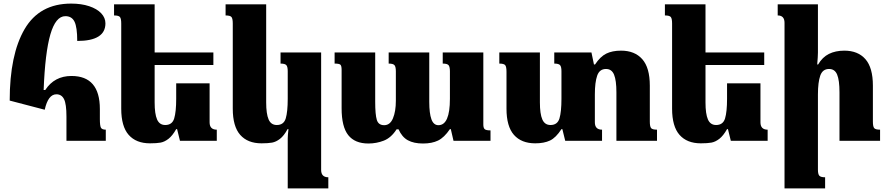

<svg xmlns="http://www.w3.org/2000/svg" viewBox="-20 -784 4942 1069"><path d="M34 -224Q34 -480 117 -622Q200 -764 376 -764Q433 -764 476.5 -749.5Q520 -735 543.5 -710Q567 -685 567 -654Q567 -556 410 -556Q410 -632 395 -663Q380 -694 344 -694Q290 -694 260.5 -592.5Q231 -491 223 -283H232Q283 -361 378 -361Q536 -361 536 -177V-121Q536 -84 542 -73Q548 -62 569 -62V0H350V-135Q350 -205 336.5 -232Q323 -259 294 -259Q248 -259 229 -173Z M1187 -62V0H982L966 -65H961Q940 -28 918 -11Q896 6 874 10Q852 14 815 14Q738 14 696.5 -33Q655 -80 655 -179V-653Q655 -680 648 -689Q641 -698 615 -698V-760H841V-492H1168V-422H841V-214Q841 -150 854.5 -119Q868 -88 900 -88Q939 -88 950 -125Q961 -162 961 -234V-320H1147V-103Q1147 -62 1187 -62Z M1582 -13Q1582 -29 1586 -65H1581Q1561 -28 1539 -11Q1517 6 1495 10Q1473 14 1436 14Q1359 14 1317.5 -33Q1276 -80 1276 -179V-653Q1276 -680 1269 -689Q1262 -698 1236 -698V-760H1462V-214Q1462 -150 1475.5 -119Q1489 -88 1521 -88Q1560 -88 1571 -125Q1582 -162 1582 -234V-388Q1582 -412 1574.5 -421Q1567 -430 1542 -430V-492H1768V162Q1768 203 1808 203V265H1582Z M2671 -492V-91Q2671 -72 2678.5 -65Q2686 -58 2711 -58V0H2505L2490 -65H2485Q2453 -18 2419 -1.5Q2385 15 2335 15Q2284 15 2251 -3Q2218 -21 2199 -64H2188Q2158 -17 2117 -1Q2076 15 2031 15Q1956 15 1919 -31.5Q1882 -78 1882 -181V-395Q1882 -418 1875 -424Q1868 -430 1843 -430V-492H2069V-217Q2069 -146 2078 -116.5Q2087 -87 2119 -87Q2152 -87 2168 -125.5Q2184 -164 2184 -223V-387Q2184 -412 2176.5 -421Q2169 -430 2144 -430V-492H2370V-217Q2370 -153 2382 -120Q2394 -87 2421 -87Q2485 -87 2485 -234V-387Q2485 -411 2478 -420.5Q2471 -430 2445 -430V-492Z M3638 -62V0H3412V-270Q3412 -336 3399 -368Q3386 -400 3354 -400Q3318 -400 3305 -363Q3292 -326 3292 -258V-103Q3292 -62 3332 -62V0H3127L3111 -65H3106Q3075 -17 3042 -1.5Q3009 14 2960 14Q2883 14 2841.5 -33Q2800 -80 2800 -179V-385Q2800 -412 2793 -421Q2786 -430 2760 -430V-492H2986V-214Q2986 -150 2999.5 -119Q3013 -88 3045 -88Q3084 -88 3095 -125Q3106 -162 3106 -234V-388Q3106 -412 3098.5 -421Q3091 -430 3066 -430V-492H3273L3287 -425H3293Q3322 -469 3355.5 -485.5Q3389 -502 3438 -502Q3514 -502 3556 -454.5Q3598 -407 3598 -307V-107Q3598 -80 3605 -71Q3612 -62 3638 -62Z M4254 -62V0H4049L4033 -65H4028Q4007 -28 3985 -11Q3963 6 3941 10Q3919 14 3882 14Q3805 14 3763.5 -33Q3722 -80 3722 -179V-653Q3722 -680 3715 -689Q3708 -698 3682 -698V-760H3908V-492H4235V-422H3908V-214Q3908 -150 3921.5 -119Q3935 -88 3967 -88Q4006 -88 4017 -125Q4028 -162 4028 -234V-320H4214V-103Q4214 -62 4254 -62Z M4880 0H4654V-270Q4654 -337 4641 -368.5Q4628 -400 4596 -400Q4560 -400 4547 -363Q4534 -326 4534 -258V161Q4534 185 4541.5 194Q4549 203 4574 203V265H4348V-657Q4348 -698 4310 -698V-760H4534V-491Q4534 -471 4530 -425H4535Q4559 -466 4595.5 -484Q4632 -502 4681 -502Q4757 -502 4798.5 -454.5Q4840 -407 4840 -307V-107Q4840 -80 4847 -71Q4854 -62 4880 -62Z"/></svg>

Font: Noto Serif Armenian Black
Style: Regular
Weight: 900
Designer: Monotype Design team
Foundry: Monotype Imaging Inc.
Version: Version 1.000